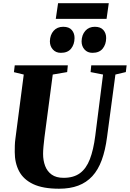

<svg xmlns="http://www.w3.org/2000/svg" viewBox="-20 -1142 793 1172"><path d="M684.5 -687 633.5 -306Q623 -224.5 601 -164.8Q579 -105 543.5 -66.5Q508 -28 457.8 -9Q407.5 10 340.5 10Q242 10 182.5 -18.2Q123 -46.5 96.5 -97Q70 -147.5 70 -214Q70 -233 70.5 -253.2Q71 -273.5 74 -295L125 -687L65 -701.5L70 -743H394L390 -702L302 -687L251.5 -304.5Q248 -275.5 245.5 -249Q243 -222.5 243 -202.5Q243 -162.5 255.5 -129.2Q268 -96 295.5 -76.2Q323 -56.5 368 -56.5Q429.5 -56.5 468 -84.8Q506.5 -113 528.5 -170Q550.5 -227 561.5 -313L609 -687L533 -702L537 -743H753L748 -702ZM351.5 -819.5Q321 -819.5 302.8 -839.8Q284.5 -860 284.5 -890Q285.5 -929 307.2 -953.8Q329 -978.5 366 -978.5Q401.5 -978.5 418.5 -958.5Q435.5 -938.5 435 -909Q434.5 -871 414 -845.2Q393.5 -819.5 351.5 -819.5ZM544.5 -819.5Q514 -819.5 496 -839.8Q478 -860 478 -890Q479 -929 500.8 -953.8Q522.5 -978.5 559 -978.5Q594 -978.5 611.2 -958.5Q628.5 -938.5 628 -909Q627.5 -871 606.8 -845.2Q586 -819.5 544.5 -819.5ZM334.5 -1122.5H644L630.5 -1027H320.5Z"/></svg>

Font: Merriweather 60pt Black
Style: Italic
Weight: 900
Italic angle: -7.8°
Version: Version 2.101